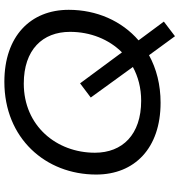

<svg xmlns="http://www.w3.org/2000/svg" viewBox="9 -757 822 880"><g transform="rotate(-90 420.0 -317.0)"><path d="M815 -413C815 -588 694 -708 485 -708C227 -708 60 -520 60 -287C60 -112 180 8 389 8C472 8 545 -11 607 -45L694 74L761 23L675 -93C764 -170 815 -285 815 -413ZM398 -81C243 -81 160 -167 160 -293C160 -469 283 -619 477 -619C632 -619 714 -533 714 -407C714 -314 680 -229 620 -169L478 -361L413 -312L553 -119C509 -95 457 -81 398 -81Z"/></g></svg>

Font: AWKNG-Font Medium
Style: Italic
Weight: 500
Italic angle: -11.3°
Designer: Awakening Church
Foundry: Awakening Church
Version: Version 1.700;PS 001.700;hotconv 1.0.88;makeotf.lib2.5.64775